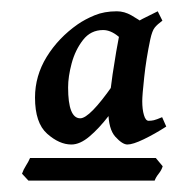

<svg xmlns="http://www.w3.org/2000/svg" viewBox="-20 -583 317 340"><path d="M274.4 -358.9Q253.9 -345.7 234.6 -336.4Q215.3 -327.1 205.6 -327.1Q196.8 -327.1 184.3 -340.8Q171.9 -354.5 171.9 -386.2Q171.9 -393.6 174.1 -411.6Q176.3 -429.7 179.4 -451.4Q182.6 -473.1 185.8 -491.5Q189 -509.8 190.4 -516.6Q191.9 -524.4 204.3 -533Q216.8 -541.5 232.4 -549.6Q248 -557.6 259.3 -563L267.6 -546.4Q258.8 -540 254.2 -534.4Q249.5 -528.8 246.1 -513.2Q238.8 -478.5 235.4 -446.5Q231.9 -414.6 231.9 -403.8Q231.9 -389.2 234.9 -379.2Q237.8 -369.1 243.2 -369.1Q248 -369.1 252.4 -370.1Q256.8 -371.1 267.1 -375.5ZM251.5 -532.7Q244.6 -527.8 241 -516.4Q237.3 -504.9 234.6 -494.9Q231.9 -484.9 228.5 -484.9Q224.1 -484.9 213.6 -496.1Q203.1 -507.3 189.5 -518.6Q175.8 -529.8 162.6 -529.8Q140.6 -529.8 127 -512.2Q113.3 -494.6 106.9 -470.9Q100.6 -447.3 100.6 -428.2Q100.6 -373.5 122.1 -373.5Q138.7 -373.5 179.7 -432.1L172.9 -378.4Q155.3 -355.5 138.4 -341.3Q121.6 -327.1 106.4 -327.1Q85 -327.1 63.5 -346.2Q42 -365.2 42 -410.2Q42 -448.7 62.7 -482.4Q83.5 -516.1 117.7 -540Q130.4 -548.8 147.5 -555.9Q164.6 -563 187 -563Q200.2 -563 212.9 -555.7Q225.6 -548.3 235.8 -541Q246.1 -533.7 251.5 -532.7ZM268.1 -288.6Q266.1 -281.7 261 -275.4Q255.9 -269 253.9 -263.2H30.3L19 -275.4Q21.5 -282.7 25.9 -289.6Q30.3 -296.4 33.2 -303.2H255.9Z"/></svg>

Font: Dai Banna SIL SemiBold
Style: Italic
Weight: 600
Italic angle: -11°
Designer: Victor Gaultney
Foundry: SIL International
Version: Version 4.000